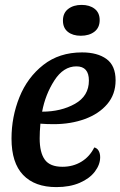

<svg xmlns="http://www.w3.org/2000/svg" viewBox="-20 -744 492 784"><path d="M452 -416Q452 -359 418 -319Q384 -279 326.5 -258Q269 -237 199 -237Q171 -237 145 -239Q142 -206 142 -179Q142 -121 163 -92Q184 -63 235 -63Q278 -63 312 -83.5Q346 -104 365 -142Q377 -139 383 -128Q389 -117 389 -102Q389 -72 367.5 -43.5Q346 -15 305.5 2.5Q265 20 210 20Q122 20 74.5 -29.5Q27 -79 27 -178Q27 -267 59.5 -347.5Q92 -428 157 -479Q222 -530 315 -530Q378 -530 415 -503Q452 -476 452 -416ZM152 -288Q229 -288 286 -320Q343 -352 343 -415Q343 -473 292 -473Q239 -473 202 -415.5Q165 -358 152 -288ZM387 -662Q387 -631 365.5 -614.5Q344 -598 310 -598Q277 -598 257 -614Q237 -630 237 -660Q237 -691 258.5 -707.5Q280 -724 313 -724Q346 -724 366.5 -708Q387 -692 387 -662Z"/></svg>

Font: Sansita
Style: Italic
Weight: 400
Italic angle: -11°
Designer: Pablo Cosgaya
Foundry: Omnibus-Type
Version: Version 1.006